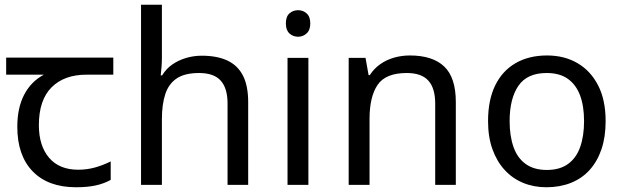

<svg xmlns="http://www.w3.org/2000/svg" viewBox="-20 -780 2629 810"><path d="M301 10Q183 10 118 -57Q53 -124 53 -245Q53 -325 82 -380.5Q111 -436 165 -465H6V-537H458V-465H345Q251 -465 197.5 -411.5Q144 -358 144 -252Q144 -165 187 -114.5Q230 -64 310 -64Q347 -64 381 -73.5Q415 -83 447 -99V-21Q418 -5 383 2.5Q348 10 301 10Z M663 -537Q663 -518 661.5 -498Q660 -478 658 -462H664Q681 -490 707 -508Q733 -526 765 -535.5Q797 -545 831 -545Q896 -545 939.5 -524.5Q983 -504 1005 -461Q1027 -418 1027 -349V0H940V-343Q940 -408 911 -440Q882 -472 820 -472Q760 -472 726 -449.5Q692 -427 677.5 -383.5Q663 -340 663 -277V0H575V-760H663Z M1281 -536V0H1193V-536ZM1238 -737Q1258 -737 1273.5 -723.5Q1289 -710 1289 -681Q1289 -653 1273.5 -639Q1258 -625 1238 -625Q1216 -625 1201 -639Q1186 -653 1186 -681Q1186 -710 1201 -723.5Q1216 -737 1238 -737Z M1709 -546Q1805 -546 1854 -499.5Q1903 -453 1903 -349V0H1816V-343Q1816 -408 1787 -440Q1758 -472 1696 -472Q1607 -472 1573 -422Q1539 -372 1539 -278V0H1451V-536H1522L1535 -463H1540Q1558 -491 1584.5 -509.5Q1611 -528 1643 -537Q1675 -546 1709 -546Z M2535 -269Q2535 -202 2517.5 -150.5Q2500 -99 2467.5 -63Q2435 -27 2388.5 -8.5Q2342 10 2285 10Q2232 10 2187 -8.5Q2142 -27 2109 -63Q2076 -99 2057.5 -150.5Q2039 -202 2039 -269Q2039 -358 2069 -419.5Q2099 -481 2155 -513.5Q2211 -546 2288 -546Q2361 -546 2416.5 -513.5Q2472 -481 2503.5 -419.5Q2535 -358 2535 -269ZM2130 -269Q2130 -206 2146.5 -159.5Q2163 -113 2198 -88Q2233 -63 2287 -63Q2341 -63 2376 -88Q2411 -113 2427.5 -159.5Q2444 -206 2444 -269Q2444 -333 2427 -378Q2410 -423 2375.5 -447.5Q2341 -472 2286 -472Q2204 -472 2167 -418Q2130 -364 2130 -269Z"/></svg>

Font: lbangla85
Style: Book
Weight: 400
Designer: Jelle Bosma - Monotype Design Team
Foundry: Monotype Imaging Inc.
Version: Version 2.003